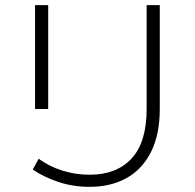

<svg xmlns="http://www.w3.org/2000/svg" viewBox="-20 -720 756 745"><path d="M327 5Q263 5 206.5 -14Q150 -33 107 -62L130 -104Q171 -74 222 -58Q273 -42 328 -42Q432 -42 490.5 -105Q549 -168 549 -297V-700H600V-298Q600 -198 566 -130.5Q532 -63 471 -29Q410 5 327 5ZM116 -297V-700H167V-297Z"/></svg>

Font: Montserrat Z Light
Style: Regular
Weight: 300
Designer: Julieta Ulanovsky
Foundry: Julieta Ulanovsky
Version: Version 8.000